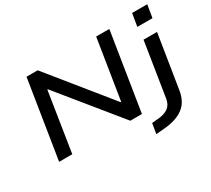

<svg xmlns="http://www.w3.org/2000/svg" viewBox="-169 -1018 1649 1504"><g transform="rotate(-30 655.5 -265.5)"><path d="M85 0 197 -705H298L736 -164H741L827 -705H946L834 0H729L293 -536H288L204 0ZM1144 -609 1163 -724H1300L1281 -609ZM853 193 868 101 932 95Q984 90 1016.5 66.5Q1049 43 1058 -5L1136 -498H1258L1181 -14Q1174 30 1156.5 65Q1139 100 1108 125.5Q1077 151 1031 166.5Q985 182 922 187Z"/></g></svg>

Font: Nunito Sans 7pt Expanded SemiBold
Style: Italic
Weight: 600
Width: 7
Italic angle: -9°
Designer: Vernon Adams
Foundry: Vernon Adams
Version: Version 3.101;gftools[0.9.27]